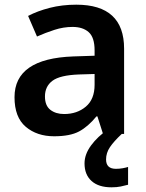

<svg xmlns="http://www.w3.org/2000/svg" viewBox="-20 -572 625 820"><path d="M306 -552Q510 -552 510 -364V0H420L396 -75H392Q356 -31 317.5 -10.5Q279 10 211 10Q138 10 90 -30.5Q42 -71 42 -157Q42 -322 293 -331L384 -334V-357Q384 -412 359 -434.5Q334 -457 290 -457Q251 -457 212.5 -444.5Q174 -432 138 -416L100 -504Q140 -525 192.5 -538.5Q245 -552 306 -552ZM318 -254Q236 -251 204 -227Q172 -203 172 -160Q172 -121 195 -103Q218 -85 254 -85Q309 -85 346.5 -116.5Q384 -148 384 -210V-256ZM433 109Q433 149 475 149Q490 149 504 146.5Q518 144 527 141V217Q512 221 495.5 224.5Q479 228 456 228Q401 228 371 201Q341 174 341 126Q341 87 369 49Q397 11 441 -19L500 0Q466 32 449.5 56.5Q433 81 433 109Z"/></svg>

Font: Noto Sans Cherokee SemiBold
Style: Regular
Weight: 600
Designer: Monotype Design Team
Foundry: Monotype Imaging Inc.
Version: Version 2.001; ttfautohint (v1.8.4.7-5d5b)